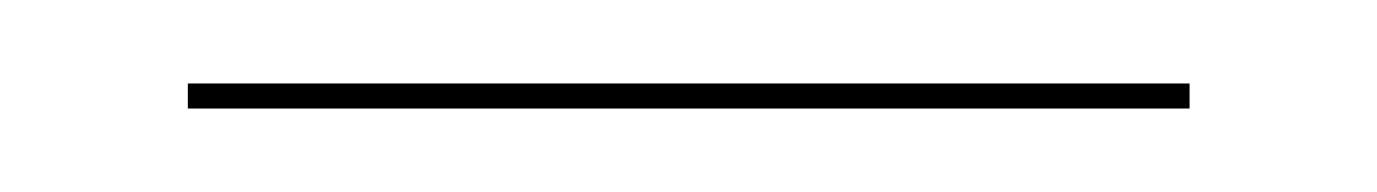

<svg xmlns="http://www.w3.org/2000/svg" viewBox="-20 -335 330 46"><path d="M265 -315V-309H25V-315Z"/></svg>

Font: Moniqa Black Display
Style: Regular
Weight: 900
Designer: Rajesh Rajput
Foundry: Rajesh Rajput
Version: Version 1.000